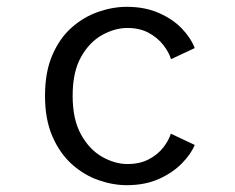

<svg xmlns="http://www.w3.org/2000/svg" viewBox="-20 -532 690 563"><path d="M352 11Q311 11 268.8 -3.8Q226.5 -18.5 191 -50.2Q155.5 -82 133.8 -131.8Q112 -181.5 112 -251Q112 -321.5 133.8 -371.2Q155.5 -421 191 -452Q226.5 -483 268.8 -497.5Q311 -512 352 -512Q404.5 -512 445.2 -494.2Q486 -476.5 512.8 -448.8Q539.5 -421 551 -391L481.5 -358.5Q475 -379.5 458.5 -400.5Q442 -421.5 415.8 -435.8Q389.5 -450 353.5 -450Q317 -450 279.8 -429.5Q242.5 -409 217.8 -365.2Q193 -321.5 193 -251Q193 -181.5 217.8 -137.2Q242.5 -93 279.8 -72Q317 -51 353.5 -51Q390 -51 416.5 -65Q443 -79 459 -99.8Q475 -120.5 481 -140L551 -107Q540 -80 513.2 -52.8Q486.5 -25.5 445.8 -7.2Q405 11 352 11Z"/></svg>

Font: Trispace Light
Style: Regular
Weight: 300
Designer: Tyler Finck
Foundry: Etcetera Type Company
Version: Version 1.210; ttfautohint (v1.8.3)